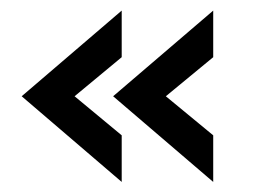

<svg xmlns="http://www.w3.org/2000/svg" viewBox="-20 -436 511 372"><path d="M215.8 -83.5 22 -249.5 215.8 -415.5V-325.2L124.5 -249.5L215.8 -173.8ZM393.1 -83.5 199.2 -249.5 393.1 -415.5V-325.2L301.3 -249.5L393.1 -173.8Z"/></svg>

Font: HK Grotesk Medium
Style: Regular
Weight: 500
Designer: Alfredo Marco Pradil and Stefan Peev
Foundry: Hanken Design Co.
Version: Version 1.045;PS 001.045;hotconv 1.0.88;makeotf.lib2.5.64775